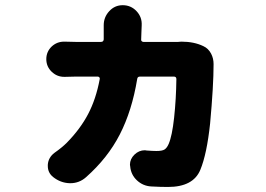

<svg xmlns="http://www.w3.org/2000/svg" viewBox="-20 -659 1040 751"><path d="M676.8 -495.1Q683.6 -496.1 689.5 -496.1Q739.3 -496.1 775.4 -478.5Q794.9 -469.7 805.7 -449.2Q815.4 -430.7 815.4 -408.2Q815.4 -323.2 801.8 -175.8Q789.1 -56.6 763.7 4.9Q736.3 72.3 636.7 72.3Q608.4 72.3 571.3 70.3Q539.1 68.4 515.6 46.4Q492.2 24.4 489.3 -7.8Q488.3 -10.7 488.3 -14.6Q488.3 -37.1 505.9 -54.2Q523.4 -71.3 546.9 -71.3Q550.8 -71.3 553.7 -70.3Q577.1 -68.4 591.8 -68.4Q614.3 -68.4 623.5 -74.2Q632.8 -80.1 639.6 -95.7Q653.3 -127 661.1 -199.2Q668.9 -271.5 669.9 -349.6Q669.9 -359.4 660.2 -359.4H527.3Q517.6 -359.4 516.6 -349.6Q496.1 -225.6 448.7 -133.3Q401.4 -41 316.4 34.2Q290 57.6 254.9 57.6Q253.9 57.6 252.9 57.6Q216.8 56.6 187.5 33.2Q167 16.6 167 -9.8Q167 -11.7 167 -14.6Q168.9 -43 193.4 -61.5Q222.7 -82 241.2 -100.6Q293.9 -154.3 324.7 -212.9Q355.5 -271.5 370.1 -349.6Q371.1 -353.5 368.7 -356.4Q366.2 -359.4 362.3 -359.4H275.4Q256.8 -359.4 234.4 -358.4Q232.4 -358.4 231.4 -358.4Q203.1 -358.4 182.6 -377.9Q161.1 -398.4 161.1 -427.7Q161.1 -457 182.6 -477.5Q203.1 -496.1 230.5 -496.1Q232.4 -496.1 233.4 -496.1Q255.9 -495.1 275.4 -495.1H375Q384.8 -495.1 385.7 -504.9Q385.7 -521.5 385.7 -555.7V-560.5Q385.7 -591.8 407.2 -615.2Q428.7 -638.7 460 -638.7Q492.2 -638.7 514.2 -615.2Q536.1 -591.8 534.2 -559.6Q534.2 -559.6 534.2 -558.6Q534.2 -553.7 533.2 -534.2Q532.2 -514.6 532.2 -504.9Q531.2 -501 534.2 -498Q537.1 -495.1 541 -495.1H662.1Q668.9 -495.1 676.8 -495.1Z"/></svg>

Font: Gen Jyuu GothicX Heavy
Style: Bold
Weight: 900
Designer: [Source Han Sans]
Ryoko NISHIZUKA  (kana & ideographs); Paul D. Hunt (Latin, Greek & Cyrillic); Wenlong ZHANG  (bopomofo
Version: Version 1.002.20150607